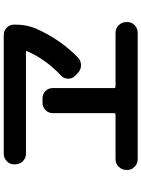

<svg xmlns="http://www.w3.org/2000/svg" viewBox="117 -880 766 1040"><g transform="rotate(-90 500.0 -360.0)"><path d="M610.4 -412.1Q697.3 -493.2 742.2 -594.7Q746.1 -602.5 737.3 -602.5H186.5Q163.1 -602.5 146.5 -619.6Q129.9 -636.7 129.9 -660.2V-667Q129.9 -690.4 147 -706.5Q164.1 -722.7 186.5 -722.7H830.1Q853.5 -722.7 870.1 -706.5Q886.7 -690.4 886.7 -667V-660.2Q886.7 -599.6 866.2 -550.8Q809.6 -419.9 709 -321.3Q692.4 -304.7 667.5 -304.2Q642.6 -303.7 625 -321.3L609.4 -335.9Q593.8 -350.6 593.8 -374Q593.8 -397.5 610.4 -412.1ZM157.2 2.9Q133.8 2.9 116.7 -13.7Q99.6 -30.3 99.6 -52.7V-59.6Q99.6 -83 116.7 -100.1Q133.8 -117.2 157.2 -117.2H398.4Q407.2 -117.2 407.2 -125V-457Q407.2 -480.5 423.8 -496.6Q440.4 -512.7 462.9 -512.7H487.3Q510.7 -512.7 526.9 -496.6Q543 -480.5 543 -457V-125Q543 -117.2 551.8 -117.2H842.8Q866.2 -117.2 883.3 -100.1Q900.4 -83 900.4 -59.6V-52.7Q900.4 -29.3 883.3 -13.2Q866.2 2.9 842.8 2.9Z"/></g></svg>

Font: Rounded Mgen+ 1m bold
Style: Bold
Weight: 700
Designer: [Source Han Sans]
Ryoko NISHIZUKA  (kana & ideographs); Paul D. Hunt (Latin, Greek & Cyrillic); Wenlong ZHANG  (bopomofo
Version: Version 1.059.20150602